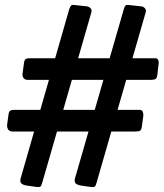

<svg xmlns="http://www.w3.org/2000/svg" viewBox="-20 -761 666 781"><path d="M153 -22Q149 -6 145 -2.5Q141 1 125 -1L90 -6Q76 -8 68.5 -13.5Q61 -19 63 -32L262 -725Q266 -735 269.5 -738.5Q273 -742 280 -741L335 -735Q342 -734 348 -728Q354 -722 352 -712ZM374 -22Q370 -6 366 -2.5Q362 1 346 -1L311 -6Q297 -8 289.5 -13.5Q282 -19 284 -32L484 -725Q487 -735 490.5 -738.5Q494 -742 501 -741L556 -735Q563 -734 569 -728Q575 -722 573 -712ZM557 -246Q555 -232 549 -229Q543 -226 528 -226H32Q19 -226 13.5 -234Q8 -242 9 -254L15 -298Q17 -308 22 -311Q27 -314 35 -314H550Q557 -314 560.5 -306.5Q564 -299 563 -290ZM620 -456Q618 -442 611.5 -439Q605 -436 590 -436H94Q81 -436 75.5 -444Q70 -452 72 -464L78 -508Q80 -518 85 -521Q90 -524 98 -524H613Q620 -524 623.5 -516.5Q627 -509 625 -500Z"/></svg>

Font: Libre Franklin ExtraBold
Style: Italic
Weight: 800
Italic angle: -8°
Designer: Pablo Impallari, Rodrigo Fuenzalida, Nhung Nguyen
Foundry: Impallari Type
Version: Version 3.000